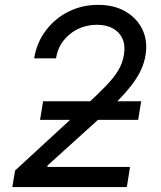

<svg xmlns="http://www.w3.org/2000/svg" viewBox="-20 -757 650 777"><path d="M29.8 0 41 -66.9 325.7 -329.1Q374 -373.5 406.7 -407.2Q439.5 -440.9 457.8 -470.9Q476.1 -501 481.4 -534.7Q487.8 -573.2 475.6 -600.3Q463.4 -627.4 436.8 -642.1Q410.2 -656.7 372.1 -656.7Q331.1 -656.7 295.9 -639.9Q260.7 -623 237.1 -592.8Q213.4 -562.5 206.5 -521H118.2Q128.9 -585.4 165.8 -634Q202.6 -682.6 257.3 -710Q312 -737.3 377 -737.3Q442.4 -737.3 488.8 -710Q535.2 -682.6 556.9 -636.5Q578.6 -590.3 568.8 -533.2Q564 -503.4 551 -474.9Q538.1 -446.3 514.4 -415Q490.7 -383.8 452.9 -345.2Q415 -306.6 359.9 -256.8L172.4 -87.4L171.4 -81.5H506.3L493.2 0ZM142.1 -272 154.3 -347.2H551.3L539.1 -272Z"/></svg>

Font: Adwaita Sans
Style: Italic
Weight: 400
Italic angle: -9.39999°
Designer: Rasmus Andersson
Foundry: rsms
Version: Version 4.001;git-9221beed3